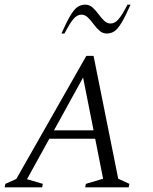

<svg xmlns="http://www.w3.org/2000/svg" viewBox="-35 -805 656 825"><path d="M-15 0 -12 -15 35 -36 336 -565H367L473 -37L521 -15L518 0H331L334 -15L408 -37L374 -209H177L81 -35L149 -15L146 0ZM197 -245H367L322 -472ZM229 -661Q252 -713 268.5 -740Q285 -767 299.5 -776Q314 -785 331 -785Q349 -785 362.5 -773Q376 -761 388 -744.5Q400 -728 412.5 -716Q425 -704 440 -704Q458 -704 473.5 -721.5Q489 -739 513 -785H526Q503 -733 486.5 -706Q470 -679 455.5 -670Q441 -661 424 -661Q406 -661 392.5 -673Q379 -685 367 -701.5Q355 -718 342.5 -730Q330 -742 315 -742Q297 -742 281.5 -724.5Q266 -707 242 -661Z"/></svg>

Font: Spectral SC Light
Style: Italic
Weight: 300
Italic angle: -10°
Designer: Jean-Baptiste Levee
Foundry: Production Type
Version: Version 2.001